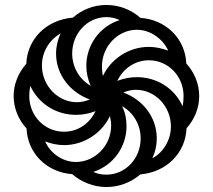

<svg xmlns="http://www.w3.org/2000/svg" viewBox="-20 -744 858 774"><path d="M409 10C461 10 508 -9 546 -41C652 -50 728 -128 732 -227C765 -264 783 -309 783 -357C783 -407 763 -453 731 -488C727 -589 648 -665 546 -672C509 -705 460 -724 409 -724C358 -724 310 -705 274 -673C166 -664 90 -586 86 -487C53 -449 35 -404 35 -357C35 -307 55 -261 87 -226C91 -127 168 -49 271 -42C309 -9 359 10 409 10ZM346 -398C301 -423 271 -473 271 -528C271 -609 332 -675 409 -675C428 -675 446 -671 462 -663C379 -636 328 -560 328 -479C328 -451 334 -423 346 -398ZM395 -438C392 -449 391 -463 391 -476C391 -559 457 -624 532 -624C584 -624 636 -589 658 -540C633 -549 607 -555 580 -555C499 -555 427 -506 395 -438ZM290 -332C214 -332 149 -398 149 -480C149 -533 177 -582 224 -609C213 -584 206 -557 206 -528C206 -442 264 -371 342 -343C325 -336 307 -332 290 -332ZM716 -316C682 -391 609 -433 532 -433C505 -433 479 -428 453 -418C476 -467 524 -501 580 -501C658 -501 720 -437 720 -357C720 -344 719 -329 716 -316ZM238 -213C160 -213 98 -277 98 -357C98 -371 100 -385 102 -398C137 -323 209 -281 286 -281C313 -281 340 -286 365 -296C342 -247 295 -213 238 -213ZM594 -106C606 -131 612 -158 612 -186C612 -272 555 -343 477 -371C493 -378 511 -382 528 -382C605 -382 669 -316 669 -234C669 -178 636 -127 594 -106ZM409 -40C390 -40 373 -43 356 -51C439 -78 490 -154 490 -235C490 -263 485 -291 472 -316C517 -291 547 -242 547 -186C547 -105 486 -40 409 -40ZM286 -91C234 -91 183 -125 162 -174C185 -165 212 -159 238 -159C319 -159 391 -208 423 -276C426 -265 428 -251 428 -238C428 -155 361 -91 286 -91Z"/></svg>

Font: Noto Serif Armenian Condensed Black
Style: Regular
Weight: 900
Width: 3
Designer: Monotype Design Team
Foundry: Monotype Imaging Inc.
Version: Version 2.008